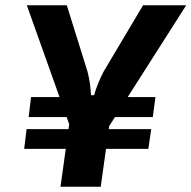

<svg xmlns="http://www.w3.org/2000/svg" viewBox="-20 -710 728 730"><path d="M688 -690 391 -224H248L82 -690H234L313 -437Q319 -413 322 -391Q325 -369 326 -348H338Q343 -368 353 -392.5Q363 -417 374 -438L524 -690ZM407 -316 363 0H210L254 -316ZM555 -219 544 -144H72L81 -219ZM571 -341 561 -265H89L98 -341Z"/></svg>

Font: Exo 2
Style: Bold Italic
Weight: 700
Italic angle: -8°
Designer: Natanael Gama
Foundry: Natanael Gama
Version: Version 2.010